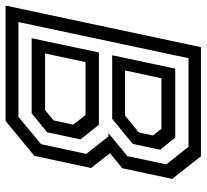

<svg xmlns="http://www.w3.org/2000/svg" viewBox="-58 -694 740 688"><g transform="rotate(90 312.0 -350.0)"><path d="M-12 0 137 -700H528L609 -597L571 -418.5L517 -374L570 -306.5L526.5 -103L401.5 0ZM47 -46H386.5L484.5 -127L519.5 -289L457 -368.5H445L527.5 -436.5L557 -576L494 -655.5H176.5ZM105 -93.5 156 -334.5H415L467.5 -268.5L442 -149L374 -93.5ZM166 -382 214 -608H461L504.5 -554L483.5 -455.5L394 -382ZM159.5 -141.5H362.5L399.5 -172L414.5 -242.5L380 -286.5H190.5ZM220.5 -428H382L442.5 -477.5L453.5 -528L429.5 -558.5H248.5Z"/></g></svg>

Font: Tourney Thin Medium
Style: Italic
Weight: 500
Italic angle: -12°
Version: Version 1.015